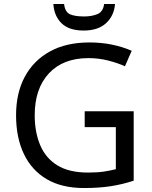

<svg xmlns="http://www.w3.org/2000/svg" viewBox="-20 -938 768 968"><path d="M407 -377H654V-27Q596 -8 537 1Q478 10 403 10Q292 10 216 -34.5Q140 -79 100.5 -161.5Q61 -244 61 -357Q61 -469 105 -551Q149 -633 231.5 -678.5Q314 -724 431 -724Q491 -724 544.5 -713Q598 -702 644 -682L610 -604Q572 -621 524.5 -633Q477 -645 426 -645Q298 -645 226.5 -568Q155 -491 155 -357Q155 -272 182.5 -206.5Q210 -141 269 -104.5Q328 -68 424 -68Q471 -68 504 -73Q537 -78 564 -85V-297H407ZM560 -918Q555 -858 514.5 -821Q474 -784 402 -784Q328 -784 290.5 -820.5Q253 -857 249 -918H303Q308 -877 333 -866Q358 -855 404 -855Q443 -855 471.5 -867Q500 -879 505 -918Z"/></svg>

Font: Noto Sans Chakma
Style: Regular
Weight: 400
Designer: Zachary Quinn Scheuren - Monotype Design Team
Foundry: Monotype Imaging Inc.
Version: Version 2.003; ttfautohint (v1.8.4.7-5d5b)